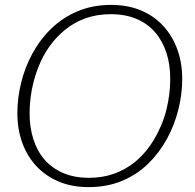

<svg xmlns="http://www.w3.org/2000/svg" viewBox="-20 -748 796 785"><path d="M342 17Q274 17 220.5 -5.5Q167 -28 129 -68.5Q91 -109 71 -164.5Q51 -220 51 -285Q51 -347 66.5 -410Q82 -473 113 -530Q144 -587 190 -631.5Q236 -676 297.5 -702Q359 -728 435 -728Q502 -728 556 -705.5Q610 -683 647.5 -642Q685 -601 705 -546Q725 -491 725 -426Q725 -364 709.5 -301Q694 -238 663 -181Q632 -124 586 -79Q540 -34 479 -8.5Q418 17 342 17ZM433 -690Q377 -690 330.5 -673.5Q284 -657 247 -627Q210 -597 182.5 -558.5Q155 -520 137 -474Q125 -444 117 -412.5Q109 -381 105 -348.5Q101 -316 101 -285Q101 -227 116.5 -178.5Q132 -130 162.5 -95Q193 -60 238.5 -40.5Q284 -21 344 -21Q399 -21 445.5 -37.5Q492 -54 529 -83.5Q566 -113 593.5 -152.5Q621 -192 639 -236Q652 -266 660 -298Q668 -330 672 -362Q676 -394 676 -426Q676 -484 660.5 -532Q645 -580 614.5 -615.5Q584 -651 538.5 -670.5Q493 -690 433 -690Z"/></svg>

Font: Roboto Serif Thin
Style: Italic
Weight: 250
Italic angle: -10°
Version: Version 1.007